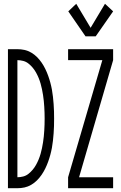

<svg xmlns="http://www.w3.org/2000/svg" viewBox="-20 -995 640 1015"><path d="M432 -803 341 -935 383 -975 459 -848 535 -975 578 -935 486 -803ZM340 0V-58L521 -677H340V-735H578V-677L398 -58H578V0ZM22 0V-735H72Q91 -735 109.5 -731Q128 -727 145 -717Q162 -707 175.5 -693.5Q189 -680 200 -664Q211 -648 219.5 -630.5Q228 -613 234.5 -595Q241 -577 246 -558.5Q251 -540 254.5 -521Q258 -502 260 -483Q262 -464 263.5 -444.5Q265 -425 265.5 -406Q266 -387 266 -368Q266 -348 265.5 -329Q265 -310 263.5 -290.5Q262 -271 260 -252Q258 -233 254.5 -214Q251 -195 246 -176.5Q241 -158 234.5 -140Q228 -122 219.5 -104.5Q211 -87 200 -71Q189 -55 175.5 -41.5Q162 -28 145 -18Q128 -8 109.5 -4Q91 0 72 0ZM72 -58Q87 -58 102.5 -62Q118 -66 130.5 -76Q143 -86 153 -98Q163 -110 170.5 -123.5Q178 -137 184 -151.5Q190 -166 194.5 -181.5Q199 -197 202 -212Q205 -227 207.5 -242.5Q210 -258 211.5 -273.5Q213 -289 214 -304.5Q215 -320 215.5 -336Q216 -352 216 -368Q216 -383 215.5 -399Q215 -415 214 -430.5Q213 -446 211.5 -461.5Q210 -477 207.5 -492.5Q205 -508 202 -523Q199 -538 194.5 -553.5Q190 -569 184 -583.5Q178 -598 170.5 -611.5Q163 -625 153 -637Q143 -649 130.5 -659Q118 -669 102.5 -673Q87 -677 72 -677Z"/></svg>

Font: Iosevka SS04 Light Extended
Style: Regular
Weight: 300
Width: 7
Monospace: yes
Designer: Belleve Invis
Foundry: Belleve Invis
Version: Version 19.0.0; ttfautohint (v1.8.4)